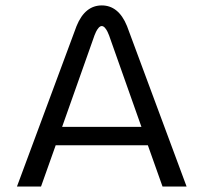

<svg xmlns="http://www.w3.org/2000/svg" viewBox="-20 -678 740 698"><path d="M350 -658.3C310.8 -658.3 279.2 -635 258.3 -583.3L41.7 0H129.2L182.5 -150H517.5L570.8 0H658.3L441.7 -583.3C420.8 -635 389.2 -658.3 350 -658.3ZM205.8 -216.7 320.8 -541.7C320.8 -541.7 333.3 -583.3 350 -583.3C366.7 -583.3 379.2 -541.7 379.2 -541.7L494.2 -216.7Z"/></svg>

Font: BoonHome
Style: Book
Weight: 400
Designer: Sungsit Sawaiwan
Foundry: Sungsit Sawaiwan
Version: Version 0.2